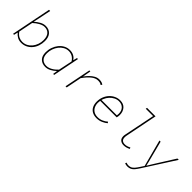

<svg xmlns="http://www.w3.org/2000/svg" viewBox="165 -1885 3270 3270"><g transform="rotate(45 1800.0 -250.0)"><path d="M256 12Q204 12 163 -11Q122 -34 96 -68H92L76 0H52L196 -722H224L180 -506L156 -398H160Q199 -433 249.5 -461.5Q300 -490 354 -490Q431 -490 477.5 -440.5Q524 -391 524 -298Q524 -234 505 -177.5Q486 -121 450 -78.5Q414 -36 365 -12Q316 12 256 12ZM258 -14Q311 -14 354.5 -36.5Q398 -59 429.5 -98Q461 -137 478.5 -187Q496 -237 496 -292Q496 -378 457 -421Q418 -464 352 -464Q307 -464 253 -434.5Q199 -405 152 -360L100 -102Q135 -53 175 -33.5Q215 -14 258 -14Z M836 12Q760 12 713 -34Q666 -80 666 -170Q666 -233 686 -290.5Q706 -348 742 -393Q778 -438 827 -464Q876 -490 934 -490Q988 -490 1029 -468Q1070 -446 1092 -410H1096L1114 -478H1138L1042 0H1018L1030 -78H1026Q986 -39 936.5 -13.5Q887 12 836 12ZM838 -14Q886 -14 938 -42.5Q990 -71 1038 -122L1090 -372Q1057 -422 1017 -443Q977 -464 932 -464Q881 -464 837.5 -439.5Q794 -415 762 -374Q730 -333 712 -281.5Q694 -230 694 -176Q694 -94 733 -54Q772 -14 838 -14Z M1316 0 1412 -478H1436L1410 -334H1414Q1442 -373 1477.5 -408.5Q1513 -444 1554.5 -467Q1596 -490 1642 -490Q1674 -490 1697.5 -483Q1721 -476 1740 -462L1724 -438Q1705 -452 1685 -457Q1665 -462 1639 -462Q1577 -462 1516.5 -411Q1456 -360 1400 -280L1344 0Z M2072 12Q2010 12 1966 -12.5Q1922 -37 1899 -82.5Q1876 -128 1876 -190Q1876 -255 1897.5 -309.5Q1919 -364 1956.5 -404.5Q1994 -445 2042.5 -467.5Q2091 -490 2144 -490Q2228 -490 2272 -438Q2316 -386 2316 -309Q2316 -287 2312.5 -268.5Q2309 -250 2306 -242H1900L1906 -268H2308L2282 -262Q2285 -274 2286.5 -287Q2288 -300 2288 -312Q2288 -381 2248.5 -422.5Q2209 -464 2140 -464Q2096 -464 2054 -443Q2012 -422 1978 -385Q1944 -348 1924 -298.5Q1904 -249 1904 -192Q1904 -140 1924 -99.5Q1944 -59 1982 -36.5Q2020 -14 2074 -14Q2127 -14 2173.5 -34.5Q2220 -55 2254 -86L2270 -64Q2239 -36 2186.5 -12Q2134 12 2072 12Z M2724 12Q2676 12 2644 -14.5Q2612 -41 2612 -96Q2612 -107 2613.5 -118Q2615 -129 2618 -142L2730 -696H2552L2558 -722H2762L2648 -150Q2645 -137 2643.5 -124Q2642 -111 2642 -100Q2642 -55 2665 -34.5Q2688 -14 2728 -14Q2754 -14 2780 -21.5Q2806 -29 2834 -44L2845 -20Q2817 -5 2786.5 3.5Q2756 12 2724 12Z M3024 222Q3005 222 2990 218.5Q2975 215 2960 208L2972 184Q2984 190 2997 193Q3010 196 3026 196Q3059 196 3084 184Q3109 172 3133 144Q3157 116 3188 68L3228 6L3100 -478H3128L3210 -160Q3218 -132 3227.5 -92.5Q3237 -53 3244 -20H3248Q3268 -53 3292 -92.5Q3316 -132 3334 -160L3534 -478H3566L3208 82Q3178 129 3152.5 160Q3127 191 3097 206.5Q3067 222 3024 222Z"/></g></svg>

Font: Source Code Pro ExtraLight ExtraLight
Style: Italic
Weight: 250
Italic angle: -11°
Monospace: yes
Version: Version 1.016;hotconv 1.0.116;makeotfexe 2.5.65601